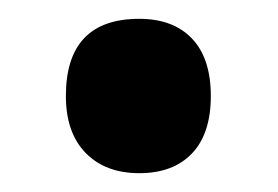

<svg xmlns="http://www.w3.org/2000/svg" viewBox="-20 -173 295 204"><path d="M50 -71Q50 -153 128 -153Q164 -153 184 -132Q204 -111 204 -71Q204 -31 184 -10Q164 11 128 11Q92 11 71 -10.5Q50 -32 50 -71Z"/></svg>

Font: Noto Sans Lao ExtraCondensed
Style: Bold
Weight: 700
Width: 2
Designer: Monotype Design Team
Foundry: Monotype Imaging Inc.
Version: Version 2.003; ttfautohint (v1.8.4.7-5d5b)